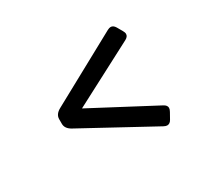

<svg xmlns="http://www.w3.org/2000/svg" viewBox="-93 -728 773 712"><g transform="rotate(-30 293.0 -371.5)"><path d="M441.9 -581.5Q453.1 -581.5 460.9 -568.4L474.1 -545.4Q479 -537.1 479 -530.8Q479 -519.5 465.3 -512.2L199.2 -373L466.3 -231.9Q480 -224.6 480 -213.4Q480 -207.5 475.1 -198.7L460.9 -173.3Q453.6 -160.2 441.9 -160.2Q436 -160.2 427.7 -164.6L130.4 -326.7Q106 -339.8 106 -360.8V-380.9Q106 -401.9 130.4 -415L427.7 -577.1Q436 -581.5 441.9 -581.5Z"/></g></svg>

Font: Simply Mono
Style: Book
Weight: 400
Designer: Wojciech Kalinowski "wmk69" (wmk69@o2.pl)
Foundry: Wojciech Kalinowski "wmk69" (wmk69@o2.pl)
Version: Version 1.0.0